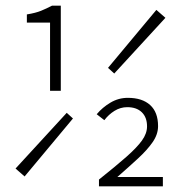

<svg xmlns="http://www.w3.org/2000/svg" viewBox="-20 -659 640 679"><path d="M157 -338V-579H75V-608Q106 -613 125.5 -621Q145 -629 164 -639H195V-338ZM67 -35 35 -63 216 -260 238 -240ZM384 -399 362 -419 533 -624 565 -596ZM330 0V-24Q389 -71 426.5 -104Q464 -137 482 -162Q500 -187 500 -212Q500 -244 481.5 -262Q463 -280 430 -280Q406 -280 385 -267Q364 -254 349 -234L322 -255Q342 -279 370.5 -296Q399 -313 432 -313Q483 -313 511 -287.5Q539 -262 539 -213Q539 -184 520 -156.5Q501 -129 468.5 -99Q436 -69 395 -33H556V0Z"/></svg>

Font: Source Code Pro ExtraLight Light
Style: Regular
Weight: 300
Monospace: yes
Version: Version 1.018;hotconv 1.0.116;makeotfexe 2.5.65601